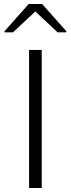

<svg xmlns="http://www.w3.org/2000/svg" viewBox="-20 -937 352 957"><path d="M125 0V-688H188V0ZM3 -776V-782L123 -917H190L310 -782V-776H267L156 -880L45 -776Z"/></svg>

Font: Saira Expanded Light
Style: Regular
Weight: 300
Width: 7
Designer: Hector Gatti with collaboration of the Omnibus-Type team
Foundry: Omnibus-Type
Version: Version 1.101